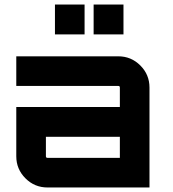

<svg xmlns="http://www.w3.org/2000/svg" viewBox="-20 -829 765 849"><path d="M503 -580Q560 -580 600.5 -539.5Q641 -499 641 -442V0H190Q133 0 92.5 -40.5Q52 -81 52 -138V-356H510V-442Q510 -449 503 -449H52V-580ZM510 -131V-224H183V-138Q183 -131 190 -131ZM526 -809V-677H394V-809ZM354 -809V-677H223V-809Z"/></svg>

Font: Orbitron
Style: Bold
Weight: 700
Designer: Matt McInerney
Foundry: Matt McInerney
Version: Version 001.001